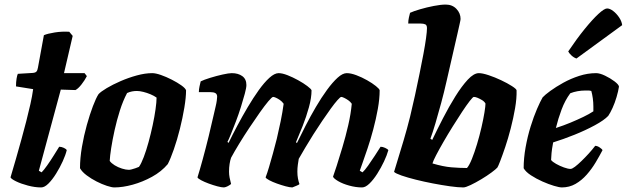

<svg xmlns="http://www.w3.org/2000/svg" viewBox="-20 -820 2742 840"><path d="M160 0Q133 0 102.5 -8Q72 -16 50.5 -26.5Q29 -37 26 -44Q38 -84 50 -126Q62 -168 73.5 -209.5Q85 -251 95 -290Q105 -329 113 -364.5Q121 -400 125 -430L50 -442Q50 -461 52.5 -476Q55 -491 58 -497L124 -501Q135 -502 139.5 -507Q144 -512 146 -524L172 -666Q188 -673 219.5 -678Q251 -683 283 -681L298 -663L260 -500H350L360 -487Q351 -469 336.5 -450.5Q322 -432 310 -426L246 -428L150 -73L162 -66Q172 -76 186.5 -96.5Q201 -117 215 -139.5Q229 -162 239 -178Q249 -178 259.5 -173Q270 -168 272 -163Q267 -142 254.5 -114.5Q242 -87 225.5 -60.5Q209 -34 192 -17Q175 0 160 0Z M480 0Q469 0 447.5 -7Q426 -14 402.5 -26Q379 -38 359 -53Q339 -68 330 -84Q330 -128 338.5 -177.5Q347 -227 360 -273.5Q373 -320 386.5 -355.5Q400 -391 411 -408Q421 -419 447 -434.5Q473 -450 507.5 -465Q542 -480 578.5 -490Q615 -500 646 -500Q661 -500 684 -492Q707 -484 731.5 -471.5Q756 -459 773.5 -446.5Q791 -434 794 -425Q794 -394 786.5 -349Q779 -304 767 -256Q755 -208 740.5 -166.5Q726 -125 714 -102Q686 -69 645 -46.5Q604 -24 560.5 -12Q517 0 480 0ZM544 -77Q548 -77 556 -79Q564 -81 572.5 -84Q581 -87 588 -90Q598 -104 609 -133Q620 -162 630 -198.5Q640 -235 648 -272.5Q656 -310 660.5 -342Q665 -374 665 -393Q654 -401 638.5 -407.5Q623 -414 607 -418Q591 -422 579 -422Q568 -422 557.5 -420Q547 -418 536 -413Q518 -379 504.5 -336.5Q491 -294 481.5 -251Q472 -208 466.5 -172.5Q461 -137 460 -116Q467 -106 481.5 -97Q496 -88 513.5 -82.5Q531 -77 544 -77Z M960 0Q949 0 930.5 -5Q912 -10 893 -17Q874 -24 860 -31.5Q846 -39 844 -44Q854 -76 867 -123.5Q880 -171 893 -224Q906 -277 916 -322Q920 -340 923.5 -354.5Q927 -369 928.5 -380.5Q930 -392 930 -397Q930 -408 922.5 -412.5Q915 -417 899 -417H850Q850 -429 853 -442.5Q856 -456 858 -464Q872 -471 899.5 -479.5Q927 -488 954 -494Q981 -500 994 -500Q1022 -500 1040 -487Q1058 -474 1058 -448Q1058 -436 1051 -410Q1044 -384 1034 -352Q1024 -320 1012 -288.5Q1000 -257 990 -232.5Q980 -208 975 -199L980 -195Q997 -230 1018.5 -270.5Q1040 -311 1064 -351.5Q1088 -392 1112 -425.5Q1136 -459 1158.5 -479.5Q1181 -500 1199 -500Q1215 -500 1238 -491Q1261 -482 1284.5 -469Q1308 -456 1324.5 -443.5Q1341 -431 1343 -425Q1343 -392 1331.5 -350.5Q1320 -309 1304 -268.5Q1288 -228 1275 -198L1279 -194Q1296 -229 1317 -270Q1338 -311 1362 -352Q1386 -393 1410.5 -426.5Q1435 -460 1457 -480Q1479 -500 1497 -500Q1515 -500 1539 -491Q1563 -482 1586 -469Q1609 -456 1624.5 -443.5Q1640 -431 1641 -425Q1641 -388 1633 -343.5Q1625 -299 1613 -254Q1601 -209 1588 -170.5Q1575 -132 1565.5 -105.5Q1556 -79 1554 -73L1566 -66Q1576 -75 1590.5 -95.5Q1605 -116 1620 -139Q1635 -162 1645 -178Q1654 -178 1665 -173Q1676 -168 1679 -163Q1673 -141 1660 -113.5Q1647 -86 1630.5 -60Q1614 -34 1596.5 -17Q1579 0 1564 0Q1537 0 1508 -8Q1479 -16 1459.5 -27.5Q1440 -39 1437 -47Q1442 -60 1453 -94.5Q1464 -129 1478 -175.5Q1492 -222 1503.5 -272Q1515 -322 1519 -366Q1513 -375 1503.5 -381.5Q1494 -388 1485.5 -392Q1477 -396 1473 -396Q1469 -396 1456.5 -382Q1444 -368 1427 -344.5Q1410 -321 1390 -291.5Q1370 -262 1351 -232Q1332 -202 1315.5 -174Q1299 -146 1287 -125Q1285 -114 1283 -99Q1281 -84 1281 -69Q1281 -53 1283.5 -39.5Q1286 -26 1290 -15Q1289 -12 1277.5 -7.5Q1266 -3 1259 0Q1248 0 1229.5 -5Q1211 -10 1191.5 -17Q1172 -24 1158 -31.5Q1144 -39 1142 -44Q1149 -62 1157 -89Q1165 -116 1174 -148.5Q1183 -181 1191 -213Q1200 -251 1208 -290Q1216 -329 1221 -366Q1214 -376 1204.5 -382.5Q1195 -389 1187 -392.5Q1179 -396 1175 -396Q1170 -396 1154 -377Q1138 -358 1116.5 -327.5Q1095 -297 1071 -261Q1047 -225 1026 -190.5Q1005 -156 991 -130Q987 -119 984.5 -103Q982 -87 982 -69Q982 -56 984.5 -43Q987 -30 991 -15Q985 -10 976.5 -5.5Q968 -1 960 0Z M2007 0Q1984 0 1948.5 -5Q1913 -10 1874 -17.5Q1835 -25 1799 -34Q1763 -43 1737 -52Q1711 -61 1704 -68Q1708 -82 1719.5 -119Q1731 -156 1746 -206.5Q1761 -257 1774 -309Q1785 -354 1795.5 -402.5Q1806 -451 1815.5 -497.5Q1825 -544 1832.5 -584Q1840 -624 1844 -653.5Q1848 -683 1848 -697Q1848 -710 1840.5 -713.5Q1833 -717 1820 -717H1766Q1766 -730 1769 -743.5Q1772 -757 1774 -764Q1789 -771 1818 -779.5Q1847 -788 1878 -794Q1909 -800 1930 -800Q1959 -800 1977 -781Q1995 -762 1995 -737Q1995 -733 1991 -715.5Q1987 -698 1981 -671L1934 -466Q1923 -417 1910 -369Q1897 -321 1885 -280.5Q1873 -240 1863 -213L1871 -208Q1892 -252 1918 -302.5Q1944 -353 1972 -398Q2000 -443 2026.5 -471.5Q2053 -500 2075 -500Q2091 -500 2118 -491Q2145 -482 2172.5 -469Q2200 -456 2219.5 -443.5Q2239 -431 2240 -425Q2241 -390 2233.5 -346.5Q2226 -303 2214.5 -258.5Q2203 -214 2190.5 -177Q2178 -140 2168.5 -115.5Q2159 -91 2156 -87Q2150 -80 2130.5 -65.5Q2111 -51 2086 -36Q2061 -21 2039 -10.5Q2017 0 2007 0ZM2023 -85Q2033 -96 2044.5 -124.5Q2056 -153 2067 -189.5Q2078 -226 2086.5 -263Q2095 -300 2099.5 -328Q2104 -356 2104 -367Q2099 -376 2089 -382Q2079 -388 2069.5 -392Q2060 -396 2053 -396Q2049 -396 2035 -378Q2021 -360 2001.5 -330.5Q1982 -301 1960.5 -266.5Q1939 -232 1920 -199Q1901 -166 1888 -141Q1875 -116 1872 -105Q1919 -91 1955 -88Q1991 -85 2023 -85Z M2438 0Q2427 0 2403.5 -7Q2380 -14 2353 -26Q2326 -38 2303 -53Q2280 -68 2271 -84Q2271 -128 2279.5 -175.5Q2288 -223 2301.5 -266.5Q2315 -310 2329.5 -343.5Q2344 -377 2354 -394Q2364 -405 2388 -422.5Q2412 -440 2444.5 -458Q2477 -476 2514 -488Q2551 -500 2588 -500Q2604 -500 2627 -489Q2650 -478 2668.5 -464Q2687 -450 2688 -441Q2685 -421 2677.5 -395.5Q2670 -370 2660 -348Q2650 -326 2641 -313Q2623 -294 2582.5 -272Q2542 -250 2493.5 -230.5Q2445 -211 2400 -197Q2394 -164 2393 -150.5Q2392 -137 2391 -120Q2397 -112 2413 -103Q2429 -94 2447 -87.5Q2465 -81 2476 -81Q2483 -81 2495.5 -90.5Q2508 -100 2524 -115.5Q2540 -131 2555.5 -148Q2571 -165 2584 -182Q2593 -182 2603.5 -175Q2614 -168 2616 -163Q2603 -138 2586 -109.5Q2569 -81 2547 -56Q2525 -31 2498 -15.5Q2471 0 2438 0ZM2412 -260Q2446 -271 2476 -283.5Q2506 -296 2532 -308.5Q2558 -321 2576 -333Q2576 -338 2576 -343.5Q2576 -349 2576 -354Q2576 -372 2573.5 -390Q2571 -408 2567 -422Q2560 -424 2554 -424Q2548 -424 2541 -424Q2524 -424 2507 -421Q2490 -418 2475 -412Q2452 -381 2437 -341Q2422 -301 2412 -260ZM2502 -564Q2490 -568 2479.5 -578Q2469 -588 2466 -595Q2503 -650 2537.5 -692.5Q2572 -735 2598 -759Q2624 -783 2636 -783Q2648 -783 2662.5 -772Q2677 -761 2688.5 -744Q2700 -727 2702 -710Z"/></svg>

Font: Texturina Medium 12pt ExtraBold
Style: Italic
Weight: 800
Italic angle: -11°
Version: Version 1.002